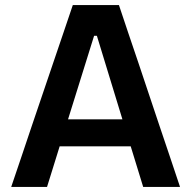

<svg xmlns="http://www.w3.org/2000/svg" viewBox="-20 -733 749 753"><path d="M24 0Q43.5 -57.5 65 -121Q86.5 -184.5 105.5 -241.5L188.5 -486Q211 -552.5 229.2 -605.8Q247.5 -659 265.5 -713H446.5Q465 -657 483 -604Q501 -551 523 -486L605 -241Q625 -182 646 -119.5Q667 -57 686 0H541.5Q523.5 -58.5 504.5 -120.5Q485.5 -182.5 468.5 -237.5L360 -592.5H349L239.5 -241.5Q221.5 -184 202.2 -121.2Q183 -58.5 164.5 0ZM182.5 -159 196.5 -265H529.5L541 -159Z"/></svg>

Font: Commissioner Thin SemiBold
Style: Regular
Weight: 600
Version: Version 1.000